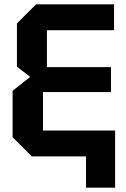

<svg xmlns="http://www.w3.org/2000/svg" viewBox="-20 -720 580 884"><path d="M126 0 38 -88V-302L119 -366L58 -413V-612L146 -700H505V-581H196V-411H491V-296H178V-119H510V144H376V0Z"/></svg>

Font: Tektur SemiBold
Style: Regular
Weight: 600
Designer: Adam Jagosz
Foundry: Adam Jagosz
Version: Version 1.005;gftools[0.9.30]